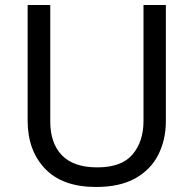

<svg xmlns="http://www.w3.org/2000/svg" viewBox="-20 -734 771 764"><path d="M640 -252Q640 -178 610 -118.5Q580 -59 518.5 -24.5Q457 10 362 10Q229 10 159.5 -62.5Q90 -135 90 -254V-714H180V-251Q180 -164 226.5 -116Q273 -68 367 -68Q464 -68 507.5 -119.5Q551 -171 551 -252V-714H640Z"/></svg>

Font: lhindi25
Style: Book
Weight: 400
Designer: Jelle Bosma - Monotype Design Team
Foundry: Monotype Imaging Inc.
Version: Version 2.003